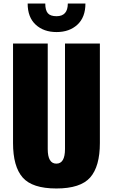

<svg xmlns="http://www.w3.org/2000/svg" viewBox="-20 -1057 641 1090"><path d="M137 -1037H237Q237 -999 251.5 -982Q266 -965 301 -965Q365 -965 365 -1037H465Q465 -959 419.5 -917Q374 -875 301 -875Q228 -875 182.5 -917Q137 -959 137 -1037ZM54 -245V-810H251V-211Q251 -128 300 -128Q349 -128 349 -211V-810H547V-245Q547 -112 492 -49.5Q437 13 300 13Q163 13 108.5 -49.5Q54 -112 54 -245Z"/></svg>

Font: Oswald Heavy
Style: Regular
Weight: 400
Designer: Vernon Adams
Foundry: Vernon Adams
Version: Version 4.101